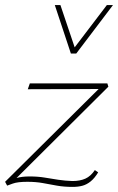

<svg xmlns="http://www.w3.org/2000/svg" viewBox="-21 -723 463 753"><path d="M264 10Q230 10 202 5Q174 0 147 -5Q120 -10 86 -10Q48 -10 29 -3Q10 4 7 5L-1 -10L379 -387L387 -374L88 -373L96 -396H400L404 -383L24 -5L8 -13Q24 -19 44.5 -25Q65 -31 95 -31Q128 -31 154.5 -26.5Q181 -22 207.5 -18Q234 -14 263 -13Q293 -13 314 -22.5Q335 -32 351 -56L364 -47Q350 -24 334.5 -11.5Q319 1 302 5.5Q285 10 264 10ZM257 -513 264 -527 398 -703H422L278 -513ZM257 -513 194 -703H216L275 -528L278 -513Z"/></svg>

Font: Ysabeau Infant Thin
Style: Italic
Weight: 250
Italic angle: -12°
Designer: Christian Thalmann (Catharsis Fonts)
Version: Version 2.001;gftools[0.9.30]; featfreeze: ss01,ss02,lnum